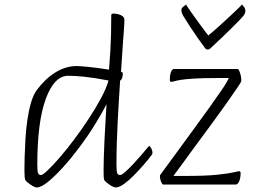

<svg xmlns="http://www.w3.org/2000/svg" viewBox="-20 -816 1125 849"><path d="M142 13Q138 13 130.5 9.5Q123 6 115 0.5Q107 -5 100.5 -10.5Q94 -16 92 -20Q88 -28 88 -63Q88 -86 89 -122.5Q90 -159 92.5 -201.5Q95 -244 101 -285.5Q107 -327 117 -361.5Q127 -396 142 -417Q179 -467 224.5 -495.5Q270 -524 320 -524Q331 -524 372 -520Q413 -516 462 -508Q466 -555 468 -591.5Q470 -628 471 -665Q472 -702 472 -748Q472 -752 474 -754Q476 -756 481 -756Q492 -756 503.5 -753Q515 -750 522.5 -744Q530 -738 530 -729Q530 -723 529.5 -710Q529 -697 527.5 -677.5Q526 -658 524 -631.5Q522 -605 520 -571.5Q518 -538 515 -497H519Q521 -497 522 -495.5Q523 -494 523 -490Q523 -477 519 -468.5Q515 -460 511 -460Q511 -457 509.5 -432.5Q508 -408 505.5 -368.5Q503 -329 500.5 -281Q498 -233 496.5 -183Q495 -133 495 -89Q495 -58 498.5 -50Q502 -42 511 -42Q518 -42 534.5 -56.5Q551 -71 571 -92.5Q591 -114 608 -134Q625 -154 633 -164Q635 -166 636.5 -168Q638 -170 641 -170Q643 -170 648.5 -160.5Q654 -151 654 -141Q654 -137 653.5 -135Q653 -133 651 -131Q639 -115 618.5 -91Q598 -67 574.5 -43Q551 -19 529 -3Q507 13 491 13Q487 13 479.5 9.5Q472 6 464 0.5Q456 -5 449.5 -10.5Q443 -16 441 -20Q439 -25 438.5 -35.5Q438 -46 438 -63Q438 -85 439 -120Q440 -155 442 -196Q444 -237 446.5 -278.5Q449 -320 451 -355Q429 -312 397.5 -261.5Q366 -211 329.5 -162.5Q293 -114 257 -74.5Q221 -35 191 -11Q161 13 142 13ZM161 -42Q169 -42 191 -63Q213 -84 243.5 -119Q274 -154 307 -198Q340 -242 371 -289Q402 -336 426 -380.5Q450 -425 460 -460Q398 -472 354.5 -476.5Q311 -481 282 -481Q220 -481 182.5 -379Q145 -277 145 -89Q145 -58 148.5 -50Q152 -42 161 -42ZM701 0Q699 0 695.5 -6Q692 -12 689.5 -20.5Q687 -29 687 -39Q687 -41 694.5 -51Q702 -61 708 -69Q734 -104 768 -151Q802 -198 838.5 -247.5Q875 -297 907 -342Q939 -387 961 -419Q974 -438 981.5 -451Q989 -464 992 -471Q979 -471 967.5 -471Q956 -471 945 -471Q877 -471 837 -468.5Q797 -466 777.5 -462.5Q758 -459 750 -456.5Q742 -454 739 -454Q735 -454 733 -455.5Q731 -457 731 -464Q731 -476 733 -487Q735 -498 739.5 -504.5Q744 -511 749 -511H1031Q1034 -511 1037.5 -503.5Q1041 -496 1044 -484.5Q1047 -473 1047 -460Q1047 -456 1042.5 -448Q1038 -440 1030 -429Q1012 -402 981.5 -359Q951 -316 915 -267Q879 -218 843.5 -170Q808 -122 780 -83Q771 -71 763 -60Q755 -49 747 -38Q761 -38 773.5 -38Q786 -38 797 -38Q891 -38 942 -43.5Q993 -49 1013.5 -54Q1034 -59 1036 -59Q1040 -59 1042 -57Q1044 -55 1044 -49Q1044 -38 1041.5 -26.5Q1039 -15 1034 -7.5Q1029 0 1021 0ZM899 -597Q897 -597 893.5 -598Q890 -599 887 -603Q872 -623 854 -648.5Q836 -674 819.5 -699.5Q803 -725 792 -743Q788 -749 785 -757Q782 -765 782 -772Q782 -780 792 -787.5Q802 -795 803 -796Q803 -794 813.5 -779Q824 -764 839.5 -742Q855 -720 871.5 -698Q888 -676 901 -659Q923 -677 948 -699.5Q973 -722 996 -743.5Q1019 -765 1034 -779.5Q1049 -794 1050 -796Q1052 -794 1058.5 -786Q1065 -778 1065 -767Q1065 -763 1063.5 -759Q1062 -755 1060 -751Q1056 -745 1041.5 -729.5Q1027 -714 1007 -694.5Q987 -675 967 -655.5Q947 -636 931.5 -622Q916 -608 911 -603Q907 -599 904.5 -598Q902 -597 899 -597Z"/></svg>

Font: Briem Hand Thin
Style: Regular
Weight: 100
Designer: Gunnlaugur SE Briem, Eben Sorkin
Foundry: Sorkin Type Co.
Version: Version 1.003